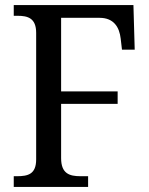

<svg xmlns="http://www.w3.org/2000/svg" viewBox="-20 -734 587 754"><path d="M34 0H326V-42H296C253 -42 220 -52 220 -113V-326H442V-375H220V-664H371C427 -664 449 -627 454 -582L459 -539H509L504 -714H34V-672H49C89 -672 122 -663 122 -605V-108C122 -50 90 -42 47 -42H34Z"/></svg>

Font: Noto Serif Ethiopic SmCn
Style: Regular
Weight: 400
Width: 4
Designer: Monotype Design Team
Foundry: Monotype Imaging Inc.
Version: Version 2.102